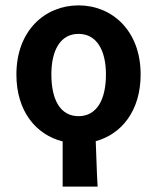

<svg xmlns="http://www.w3.org/2000/svg" viewBox="-20 -522 584 714"><path d="M41 -245C41 -108 114 -21 213 4V172H343C341 143 340 108 339 83C338 56 337 31 336 3C432 -23 503 -110 503 -245C503 -409 396 -502 272 -502C148 -502 41 -409 41 -245ZM171 -245C171 -336 205 -396 272 -396C339 -396 374 -336 374 -245C374 -150 339 -90 272 -90C205 -90 171 -150 171 -245Z"/></svg>

Font: Source Sans Pro SemBd
Style: Regular
Weight: 700
Designer: Paul D. Hunt
Foundry: Adobe Systems Incorporated
Version: Version 2.020;PS 2.0;hotconv 1.0.86;makeotf.lib2.5.63406